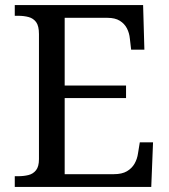

<svg xmlns="http://www.w3.org/2000/svg" viewBox="-20 -734 663 754"><path d="M38 0V-42H51Q73 -42 91.5 -46.5Q110 -51 121.5 -65.5Q133 -80 133 -109V-600Q133 -632 122 -647Q111 -662 92.5 -667Q74 -672 51 -672H38V-714H542L547 -539H495L490 -582Q488 -604 478.5 -622.5Q469 -641 450.5 -652.5Q432 -664 402 -664H234V-398H475V-349H234V-50H427Q459 -50 478.5 -61.5Q498 -73 508.5 -91.5Q519 -110 522 -132L529 -175H581L574 0Z"/></svg>

Font: Noto Serif Georgian
Style: Regular
Weight: 400
Designer: Monotype Design Team, Akaki Razmadze
Foundry: Google LLC
Version: Version 2.002